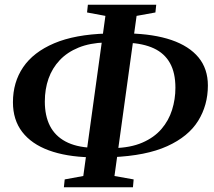

<svg xmlns="http://www.w3.org/2000/svg" viewBox="-20 -779 908 816"><path d="M251.5 17 255 -16.5 334 -31 428 -711.5 350 -726 353.5 -759H644L640.5 -726L560.5 -711.5L466.5 -31L548 -16.5L545 17ZM363 -110.5Q261 -113 187.5 -140Q114 -167 74.5 -218.2Q35 -269.5 35 -344.5Q35 -429.5 78.5 -493.5Q122 -557.5 210.2 -595Q298.5 -632.5 433 -636.5L427.5 -598.5Q362.5 -596.5 314 -576.8Q265.5 -557 233.8 -523.2Q202 -489.5 186.2 -444.8Q170.5 -400 170.5 -347.5Q170.5 -287 192.2 -244.2Q214 -201.5 258.2 -177.8Q302.5 -154 369 -151ZM456 -111 462.5 -149.5Q534.5 -151 584.8 -172.8Q635 -194.5 666 -230.5Q697 -266.5 711.2 -311.8Q725.5 -357 725.5 -406Q725.5 -470 702.2 -511.2Q679 -552.5 633.8 -573.5Q588.5 -594.5 522 -597.5L527 -637Q634 -634.5 709 -608.8Q784 -583 823.8 -534.8Q863.5 -486.5 863.5 -415.5Q863.5 -332 822 -265.2Q780.5 -198.5 690.8 -157.8Q601 -117 456 -111Z"/></svg>

Font: Merriweather 72pt SemiBold
Style: Italic
Weight: 600
Italic angle: -7.8°
Version: Version 2.101